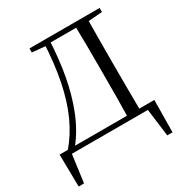

<svg xmlns="http://www.w3.org/2000/svg" viewBox="-210 -883 1180 1243"><g transform="rotate(-30 380.5 -261.5)"><path d="M17.2 205.4 13.5 -35.1H721.6L718.8 205.4H679.4L650.1 -23.5L678.8 0H60L88.4 -25.4L57.3 205.4ZM188.3 -698V-728H304.4V-687.6H296.2ZM304.4 -693V-728H563.7V-693ZM516.5 0Q518.7 -83.6 519.2 -169.9Q519.7 -256.1 519.7 -354.3V-385.1Q519.7 -474.3 519.2 -559.7Q518.7 -645 516.5 -728H609.6Q608.6 -645.2 608.1 -559.9Q607.6 -474.5 607.6 -385.1V-354.1Q607.6 -256.5 608.1 -170.3Q608.6 -84.1 609.6 0ZM563.7 -686.9V-728H712.8V-698L575.1 -686.9ZM74.7 -34.3Q139.1 -109.5 183.9 -207.4Q228.7 -305.3 254.9 -433.9Q281 -562.5 288.2 -728H328.4Q321.4 -573.4 298.7 -451.1Q276 -328.7 237.8 -230.5Q214.4 -169.8 185.3 -118.9Q156.2 -67.9 121.2 -25.6V-15.2Z"/></g></svg>

Font: Noto Serif HK ExtraLight
Style: Regular
Weight: 200
Designer: Ryoko NISHIZUKA 西塚涼子 (kana & ideographs); Frank Grießhammer (Latin, Greek & Cyrillic); Wenlong ZHANG 张文龙 (bopomofo); San
Foundry: Adobe
Version: Version 2.002-H1;hotconv 1.1.0;makeotfexe 2.6.0